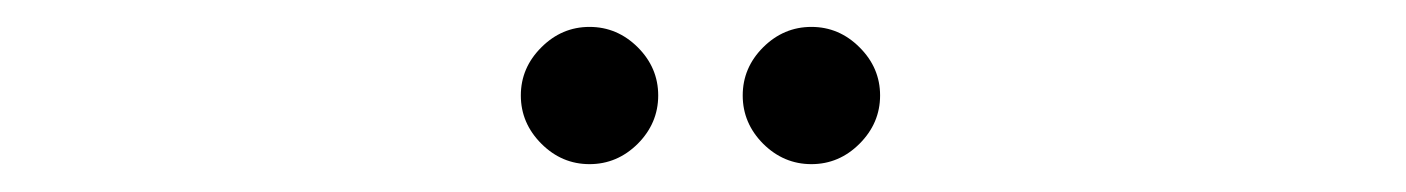

<svg xmlns="http://www.w3.org/2000/svg" viewBox="-20 -889 1040 142"><path d="M365.2 -818.4Q365.2 -838.9 380.4 -854Q395.5 -869.1 416 -869.1Q436.5 -869.1 451.7 -854Q466.8 -838.9 466.8 -818.4Q466.8 -797.9 451.7 -782.7Q436.5 -767.6 416 -767.6Q395.5 -767.6 380.4 -782.7Q365.2 -797.9 365.2 -818.4ZM529.3 -818.4Q529.3 -838.9 544.4 -854Q559.6 -869.1 580.1 -869.1Q600.6 -869.1 615.7 -854Q630.9 -838.9 630.9 -818.4Q630.9 -797.9 615.7 -782.7Q600.6 -767.6 580.1 -767.6Q559.6 -767.6 544.4 -782.7Q529.3 -797.9 529.3 -818.4Z"/></svg>

Font: YuPearl-Regular
Style: Regular
Weight: 400
Designer: Max Yao
Foundry: Max-Everyday
Version: Version 1.011; ttfautohint (v1.8.3)